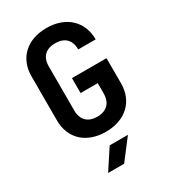

<svg xmlns="http://www.w3.org/2000/svg" viewBox="-232 -852 1064 1203"><g transform="rotate(-30 300.0 -250.0)"><path d="M304 10C444 10 536 -75 536 -206V-388H286V-280H410V-206C410 -137 371 -99 304 -99C236 -99 197 -137 197 -206V-525C197 -593 236 -630 304 -630C371 -630 410 -593 410 -524H536C536 -655 444 -740 304 -740C163 -740 72 -656 72 -524V-206C72 -74 163 10 304 10ZM301 240 412 95H280L185 240Z"/></g></svg>

Font: Tekne LDO
Style: Bold
Weight: 700
Monospace: yes
Designer: Alessio Laiso, Mario Rullo, Paolo Rosset
Foundry: Alessio Laiso
Version: Version 1.000;hotconv 1.0.109;makeotfexe 2.5.65596